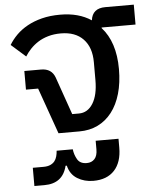

<svg xmlns="http://www.w3.org/2000/svg" viewBox="-56 -625 738 913"><g transform="rotate(-5 313.0 -169.0)"><path d="M129 -220H71V-309H151Q201 -309 217 -265L280 -85H312Q354 -85 379 -125Q404 -165 404 -236V-322Q404 -393 366 -432.5Q328 -472 259 -472Q226 -472 198.5 -464Q171 -456 150 -442.5Q129 -429 113 -412Q97 -395 86 -377L17 -438Q32 -463 54 -485Q76 -507 106.5 -524Q137 -541 176 -551Q215 -561 264 -561Q352 -561 412 -521Q419 -578 481 -578H617V-483H455V-480Q487 -445 503.5 -394.5Q520 -344 520 -279Q520 -214 505 -162Q490 -110 462 -74Q434 -38 395 -19Q356 0 307 0H207ZM71 153H122Q142 153 155 147Q168 141 175.5 131.5Q183 122 186.5 109Q190 96 191 82H268Q271 108 284 130.5Q297 153 329 153Q352 153 366 138Q380 123 380 92V51H489V93Q489 163 453.5 201.5Q418 240 353 240Q310 240 276.5 219.5Q243 199 233 157H227Q207 240 119 240H71Z"/></g></svg>

Font: IBM Plex Sans Thai Medium
Style: Regular
Weight: 500
Designer: Mike Abbink, Paul van der Laan, Pieter van Rosmalen, Ben Mitchell, Mark Frömberg
Foundry: Bold Monday
Version: Version 1.1